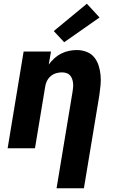

<svg xmlns="http://www.w3.org/2000/svg" viewBox="-20 -797 640 1032"><path d="M284 215 370 -304Q370 -304 370 -304Q370 -304 370 -304Q372 -316 373 -328Q374 -340 372.5 -352Q371 -364 367 -374.5Q363 -385 355.5 -393Q348 -401 336.5 -404.5Q325 -408 313 -408Q298 -408 282 -403.5Q266 -399 253 -388Q240 -377 232.5 -362Q225 -347 223 -332L168 0H21L107 -520H254L242 -450Q255 -468 272 -483.5Q289 -499 309 -509Q329 -519 350.5 -523.5Q372 -528 393 -528Q420 -528 445 -518.5Q470 -509 486 -489.5Q502 -470 510 -445Q518 -420 520.5 -393.5Q523 -367 520.5 -339.5Q518 -312 514 -285L431 215ZM325 -570 269 -630 447 -777 515 -703Z"/></svg>

Font: Iosevka SS04 Hv Ex Obl
Style: Regular
Weight: 900
Width: 7
Italic angle: -9°
Monospace: yes
Designer: Belleve Invis
Foundry: Belleve Invis
Version: Version 19.0.0; ttfautohint (v1.8.4)